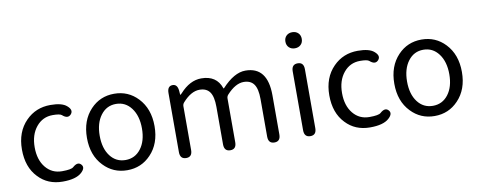

<svg xmlns="http://www.w3.org/2000/svg" viewBox="-66 -1086 3515 1410"><g transform="rotate(-10 1691.5 -381.0)"><path d="M306 13Q195 13 125 -62Q51 -139 51 -270.5Q51 -402 130 -482Q204 -557 313 -557Q399 -557 434 -526Q474 -492 449 -463Q423 -434 384 -469Q370 -481 317 -481Q242 -481 194 -422.5Q146 -364 146 -270.5Q146 -177 192.5 -120Q239 -63 314 -63Q383 -63 399 -78Q438 -113 462 -86Q486 -60 447 -25Q405 13 306 13Z M612 -62Q536 -141 536 -271.5Q536 -402 612 -482Q683 -557 788 -557Q893 -557 964 -482Q1040 -402 1040 -271.5Q1040 -141 964 -62Q893 13 788 13Q683 13 612 -62ZM674 -120Q717 -63 788 -63Q859 -63 902.5 -120Q946 -177 946 -271Q946 -365 902.5 -423Q859 -481 788.5 -481Q718 -481 674.5 -423Q631 -365 631 -271Q631 -177 674 -120Z M1229 0Q1183 0 1183 -52V-492Q1183 -543 1220 -545Q1258 -547 1263 -496L1265 -470Q1266 -464 1267.5 -464Q1269 -464 1279 -475Q1353 -557 1438 -557Q1552 -557 1586 -458Q1588 -453 1591 -457Q1683 -557 1767 -557Q1932 -557 1932 -344V-52Q1932 0 1887 0Q1841 0 1841 -52V-332Q1841 -408 1816.5 -442.5Q1792 -477 1740 -477Q1679 -477 1614 -406Q1603 -394 1603 -378V-52Q1603 0 1558 0Q1512 0 1512 -52V-332Q1512 -408 1487.5 -442.5Q1463 -477 1411 -477Q1348 -477 1285 -406Q1274 -394 1274 -378V-52Q1274 0 1229 0Z M2155 0Q2109 0 2109 -52V-491Q2109 -543 2155 -543Q2200 -543 2200 -491V-52Q2200 0 2155 0ZM2155 -655Q2128 -655 2111 -671.5Q2094 -688 2094 -715Q2094 -742 2111 -758.5Q2128 -775 2155 -775Q2182 -775 2199 -758.5Q2216 -742 2216 -715Q2216 -688 2199 -671.5Q2182 -655 2155 -655Z M2598 13Q2487 13 2417 -62Q2343 -139 2343 -270.5Q2343 -402 2422 -482Q2496 -557 2605 -557Q2691 -557 2726 -526Q2766 -492 2741 -463Q2715 -434 2676 -469Q2662 -481 2609 -481Q2534 -481 2486 -422.5Q2438 -364 2438 -270.5Q2438 -177 2484.5 -120Q2531 -63 2606 -63Q2675 -63 2691 -78Q2730 -113 2754 -86Q2778 -60 2739 -25Q2697 13 2598 13Z M2904 -62Q2828 -141 2828 -271.5Q2828 -402 2904 -482Q2975 -557 3080 -557Q3185 -557 3256 -482Q3332 -402 3332 -271.5Q3332 -141 3256 -62Q3185 13 3080 13Q2975 13 2904 -62ZM2966 -120Q3009 -63 3080 -63Q3151 -63 3194.5 -120Q3238 -177 3238 -271Q3238 -365 3194.5 -423Q3151 -481 3080.5 -481Q3010 -481 2966.5 -423Q2923 -365 2923 -271Q2923 -177 2966 -120Z"/></g></svg>

Font: Resource Han Rounded KR
Style: Regular
Weight: 400
Designer: Cyano Hao (round all glyphs); Ryoko NISHIZUKA 西塚涼子 (kana, bopomofo & ideographs); Paul D. Hunt (Latin, Greek & Cyrillic)
Foundry: Cyano Hao
Version: 0.990